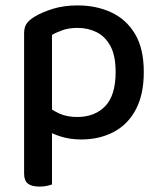

<svg xmlns="http://www.w3.org/2000/svg" viewBox="-20 -502 596 709"><path d="M280 13Q347 13 399.5 -14.5Q452 -42 481.5 -97.5Q511 -153 511 -236Q511 -322 479 -376Q447 -430 391.5 -456Q336 -482 267 -482Q216 -482 175.5 -469.5Q135 -457 107 -440Q86 -427 77.5 -413.5Q69 -400 69 -379V-50H172V-373Q189 -383 212 -391Q235 -399 267 -399Q305 -399 337 -383Q369 -367 388 -331.5Q407 -296 407 -236Q407 -150 368.5 -110Q330 -70 265 -70Q226 -70 197.5 -83.5Q169 -97 150 -114V-23Q169 -9 204 2Q239 13 280 13ZM172 -80 69 -82V139Q69 165 83 176Q97 187 125 187Q140 187 152.5 184.5Q165 182 172 179Z"/></svg>

Font: Baloo Bhaijaan 2 Medium
Style: Regular
Weight: 500
Designer: Sanskriti Dholi, Noopur Datye and Ek Type
Foundry: Ek Type
Version: Version 1.701